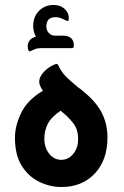

<svg xmlns="http://www.w3.org/2000/svg" viewBox="-20 -740 498 770"><path d="M99 -534Q97 -534 94 -538Q93 -542 92 -546Q91 -550 91 -554Q92 -584 124 -593Q118 -604 115.5 -615Q113 -626 113 -635Q113 -672 135.5 -695.5Q158 -719 192 -720Q220 -721 238 -705.5Q256 -690 256 -667Q256 -656 251 -656Q248 -656 238 -661Q228 -666 220.5 -668.5Q213 -671 202 -671Q166 -671 166 -634Q166 -618 176 -607.5Q186 -597 202 -597H234Q254 -597 265 -587Q276 -577 276 -560V-554Q276 -547 267 -547H147Q130 -547 120.5 -543Q111 -539 106 -537Q102 -534 99 -534ZM323 -366Q369 -327 390 -284Q411 -241 411 -188Q411 -99 360.5 -44.5Q310 10 226 10Q181 10 138 -10.5Q95 -31 67.5 -74.5Q40 -118 40 -188Q40 -236 65 -287.5Q90 -339 152 -376Q144 -387 139 -401Q133 -422 149 -443.5Q165 -465 193 -479Q195 -480 198.5 -481Q202 -482 203 -483Q210 -485 212.5 -480.5Q215 -476 218 -469Q232 -444 251 -426.5Q270 -409 294 -389Q302 -384 309 -378Q316 -372 323 -366ZM226 -99Q255 -99 275 -124.5Q295 -150 293 -187Q293 -204 287.5 -220.5Q282 -237 268 -253Q259 -264 248.5 -274Q238 -284 223 -296Q184 -269 171 -242Q158 -215 158 -186Q157 -150 176.5 -124.5Q196 -99 226 -99Z"/></svg>

Font: Zain ExtraBold
Style: Regular
Weight: 800
Designer: Zain,Boutros
Foundry: Mobile Telecommunications Company (Zain), 2024
Version: Version 1.50; ttfautohint (v1.8.4)